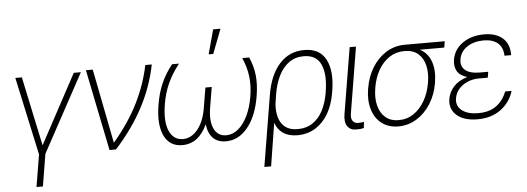

<svg xmlns="http://www.w3.org/2000/svg" viewBox="-56 -913 3526 1285"><g transform="rotate(-5 1706.5 -270.0)"><path d="M141.1 204.1 176.8 -12.2 63.5 -535.6H107.4L205.6 -71.8H206.5L456.1 -535.6H503.9L219.7 -12.2L184.1 204.1Z M649.4 0 538.6 -545.9H584.5L682.1 -48.8H685.1Q790.5 -173.3 851.3 -296.6Q912.1 -419.9 937.5 -545.9H981Q952.6 -400.9 881.3 -265.1Q810.1 -129.4 692.9 0Z M1116.7 -535.6H1163.1Q1112.8 -471.2 1085 -408.9Q1057.1 -346.7 1045.4 -274.9Q1025.9 -159.2 1054 -94.7Q1082 -30.3 1146 -30.3Q1202.6 -30.3 1245.1 -82.8Q1287.6 -135.3 1302.2 -222.7L1325.2 -360.8H1367.7L1344.7 -222.7Q1330.1 -134.3 1355 -82.3Q1379.9 -30.3 1437 -30.3Q1479.5 -30.3 1516.4 -60.3Q1553.2 -90.3 1580.1 -145.3Q1606.9 -200.2 1619.6 -274.9Q1631.3 -346.7 1623.8 -409.2Q1616.2 -471.7 1587.9 -535.6H1634.3Q1660.6 -478.5 1667.7 -415.3Q1674.8 -352.1 1661.6 -273.4Q1640.1 -141.6 1578.4 -65.9Q1516.6 9.8 1432.1 9.8Q1321.8 9.8 1305.7 -115.2Q1248 9.8 1138.2 9.8Q1053.2 9.8 1016.8 -65.9Q980.5 -141.6 1002.4 -273.4Q1015.1 -352.1 1043 -415.3Q1070.8 -478.5 1116.7 -535.6ZM1366.2 -580.1 1410.6 -744.1H1460L1397 -580.1Z M1671.9 203.1 1750.5 -272.9Q1772.5 -407.2 1839.1 -480.5Q1905.8 -553.7 2004.9 -553.2Q2108.4 -553.7 2149.7 -475.6Q2190.9 -397.5 2168.9 -264.2L2166.5 -250.5Q2153.8 -172.9 2119.9 -114Q2085.9 -55.2 2033.2 -22.2Q1980.5 10.7 1911.1 11.2Q1853 10.7 1816.2 -14.2Q1779.3 -39.1 1763.2 -85.9L1717.3 203.1ZM1782.7 -209.5Q1778.8 -158.7 1791 -117.9Q1803.2 -77.1 1834.2 -53.2Q1865.2 -29.3 1917.5 -29.8Q1974.6 -29.3 2016.8 -57.6Q2059.1 -85.9 2085.4 -136Q2111.8 -186 2123 -250.5L2125 -264.2Q2143.6 -377.4 2113.8 -444.8Q2084 -512.2 1998 -512.2Q1940.9 -512.2 1898.9 -481.7Q1856.9 -451.2 1830.3 -397.2Q1803.7 -343.3 1792.5 -273.4Z M2310.5 -545.9H2353L2279.8 -101.6Q2274.4 -67.9 2287.6 -51.8Q2300.8 -35.6 2322.3 -35.6Q2337.4 -35.6 2348.4 -37.1Q2359.4 -38.6 2362.3 -39.6L2357.9 1.5Q2353.5 2.9 2339.8 5.1Q2326.2 7.3 2305.2 6.8Q2267.6 7.3 2247.8 -20.5Q2228 -48.3 2236.8 -101.6Z M2409.2 -258.3 2410.2 -262.2Q2422.9 -338.9 2460.2 -399.2Q2497.6 -459.5 2553.7 -494.4Q2609.9 -529.3 2678.2 -529.8H2947.8L2940.9 -487.8H2776.9Q2831.1 -459.5 2851.6 -399.9Q2872.1 -340.3 2858.9 -261.2L2858.4 -256.3Q2845.7 -180.7 2807.9 -120.1Q2770 -59.6 2713.6 -24.4Q2657.2 10.7 2589.8 11.2Q2522.5 10.7 2477.5 -24.2Q2432.6 -59.1 2414.6 -119.9Q2396.5 -180.7 2409.2 -258.3ZM2458 -262.2 2457.5 -258.3Q2446.3 -192.9 2459.2 -141.4Q2472.2 -89.8 2506.8 -60.1Q2541.5 -30.3 2596.7 -30.8Q2651.4 -30.3 2695.8 -60.3Q2740.2 -90.3 2770.3 -142.6Q2800.3 -194.8 2811.5 -261.2L2812.5 -266.1Q2822.8 -328.6 2810.8 -378.9Q2798.8 -429.2 2764.6 -458.5Q2730.5 -487.8 2674.8 -487.8H2672.4Q2615.7 -487.8 2571.3 -458.3Q2526.9 -428.7 2497.8 -377.7Q2468.8 -326.7 2458 -262.2Z M3077.1 -277.8Q3027.3 -293 3009.5 -325.4Q2991.7 -357.9 2998.5 -400.9Q3010.3 -470.2 3069.3 -511.5Q3128.4 -552.7 3214.4 -552.7Q3293.9 -552.7 3338.6 -512.9Q3383.3 -473.1 3382.8 -398.4H3337.9Q3335.9 -455.6 3302 -483.9Q3268.1 -512.2 3207.5 -512.7Q3140.6 -512.2 3095.9 -482.2Q3051.3 -452.1 3042.5 -401.9Q3034.2 -355 3064.9 -328.1Q3095.7 -301.3 3162.1 -300.8H3219.7L3218.3 -290L3213.4 -261.7H3155.3Q3092.8 -261.7 3045.7 -228.8Q2998.5 -195.8 2989.7 -142.6Q2981.4 -92.8 3019.5 -61.8Q3057.6 -30.8 3130.4 -30.8Q3204.6 -30.8 3251.5 -65.2Q3298.3 -99.6 3321.3 -159.7H3364.7Q3341.3 -83.5 3278.1 -36.9Q3214.8 9.8 3122.6 9.8Q3029.8 9.8 2981.9 -33Q2934.1 -75.7 2944.8 -142.1Q2952.6 -189 2986.1 -225.1Q3019.5 -261.2 3077.1 -277.8Z"/></g></svg>

Font: Inter Display Extra Light
Style: Italic
Weight: 200
Italic angle: -9.39999°
Designer: Rasmus Andersson
Foundry: rsms
Version: Version 4.000;git-4fc901f